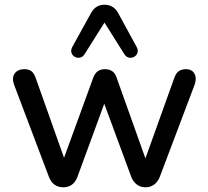

<svg xmlns="http://www.w3.org/2000/svg" viewBox="-20 -789 886 816"><path d="M249 7Q228 7 212.5 -3.5Q197 -14 188 -37L41 -426Q33 -446 36 -461.5Q39 -477 51.5 -486Q64 -495 84 -495Q102 -495 113.5 -486.5Q125 -478 133 -454L264 -85H240L376 -458Q383 -477 395 -486Q407 -495 426 -495Q445 -495 457.5 -486Q470 -477 476 -458L609 -85H587L720 -456Q728 -479 740.5 -487Q753 -495 769 -495Q789 -495 799.5 -485Q810 -475 811.5 -459.5Q813 -444 806 -426L659 -37Q650 -15 634.5 -4Q619 7 599 7Q578 7 562.5 -4Q547 -15 538 -37L398 -416H448L309 -37Q301 -15 285.5 -4Q270 7 249 7ZM561 -589Q568 -575 564 -564Q560 -553 550 -547.5Q540 -542 528.5 -544Q517 -546 509 -558L424 -693L339 -558Q331 -546 319.5 -544Q308 -542 298 -547.5Q288 -553 284 -564Q280 -575 287 -589L366 -732Q376 -751 390.5 -760Q405 -769 424 -769Q443 -769 458 -760Q473 -751 483 -732Z"/></svg>

Font: Nunito ExtraLight SemiBold
Style: Regular
Weight: 600
Version: Version 3.602